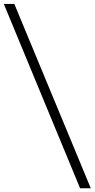

<svg xmlns="http://www.w3.org/2000/svg" viewBox="-53 -832 492 998"><path d="M363.3 146.5 -33.2 -811.5H21.5L418.9 146.5Z"/></svg>

Font: Reddit Sans Fudge Light
Style: Regular
Weight: 300
Designer: Stephen Hutchings
Foundry: Reddit
Version: Version 1.013